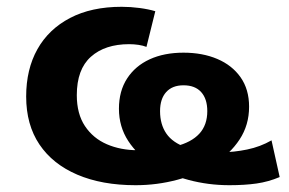

<svg xmlns="http://www.w3.org/2000/svg" viewBox="-20 -534 849 565"><path d="M379 11Q280 11 207.5 -20Q135 -51 96 -109Q57 -167 57 -250Q57 -330 90 -389Q123 -448 186 -481Q249 -514 338 -514Q364 -514 390.5 -510.5Q417 -507 437 -501L411 -396Q401 -400 387.5 -402Q374 -404 360 -404Q289 -404 247.5 -367Q206 -330 206 -254Q206 -199 230 -163Q254 -127 294.5 -109.5Q335 -92 385 -92Q451 -92 497 -103.5Q543 -115 566.5 -140.5Q590 -166 590 -207Q590 -243 572 -263Q554 -283 520 -283Q487 -283 469 -263Q451 -243 451 -207Q451 -168 469.5 -141Q488 -114 528.5 -100Q569 -86 632 -86Q668 -86 707 -94Q746 -102 779 -121L803 -13Q770 1 735 6Q700 11 655 11Q593 11 535 -4.5Q477 -20 431 -48.5Q385 -77 357.5 -119Q330 -161 330 -214Q330 -266 354 -303Q378 -340 420.5 -359.5Q463 -379 520 -379Q576 -379 619.5 -360.5Q663 -342 688 -306.5Q713 -271 713 -220Q713 -166 685 -123.5Q657 -81 609.5 -51Q562 -21 502 -5Q442 11 379 11Z"/></svg>

Font: Nunito Sans 7pt ExtraBold
Style: Regular
Weight: 800
Designer: Vernon Adams
Foundry: Vernon Adams
Version: Version 3.101;gftools[0.9.27]